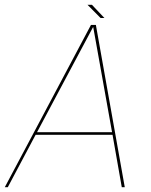

<svg xmlns="http://www.w3.org/2000/svg" viewBox="-39 -781 632 801"><path d="M-19 0H-6.5L109.5 -218.5H430.5L469 0H481.5L361 -677H340.5ZM115.5 -229.5 349 -667.5H350L428.5 -229.5ZM380.5 -706H396.5L344.5 -761H326Z"/></svg>

Font: Anybody Thin
Style: Italic
Weight: 100
Italic angle: -10°
Designer: Tyler Finck
Foundry: Etcetera Type Company
Version: Version 1.114;gftools[0.9.25]